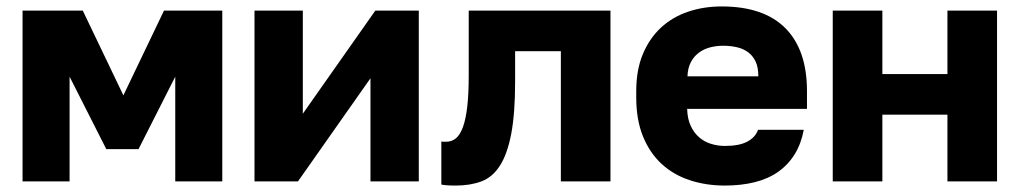

<svg xmlns="http://www.w3.org/2000/svg" viewBox="-20 -563 3165 596"><path d="M50 0V-530H237L363 -267L489 -530H670V0H524V-325L410 -100H310L196 -325V0Z M770 0V-530H920V-210L1145 -530H1280V0H1130V-320L905 0Z M1395 13Q1391 13 1385 13Q1379 13 1372.5 12.5Q1366 12 1360 11.5Q1354 11 1350 10V-124Q1352 -123 1356 -123Q1360 -123 1365 -123Q1382 -123 1395 -133.5Q1408 -144 1417 -168.5Q1426 -193 1430.5 -232.5Q1435 -272 1435 -330V-530H1875V0H1721V-404H1579V-310Q1579 -211 1567 -148Q1555 -85 1532 -49Q1509 -13 1474.5 0Q1440 13 1395 13Z M2230 13Q2172 13 2121.5 -3.5Q2071 -20 2034 -54Q1997 -88 1976 -139.5Q1955 -191 1955 -260V-280Q1955 -346 1975.5 -395Q1996 -444 2031.5 -477Q2067 -510 2115.5 -526.5Q2164 -543 2220 -543Q2351 -543 2418 -475.5Q2485 -408 2485 -280V-225H2113Q2114 -194 2124 -172.5Q2134 -151 2150 -137Q2166 -123 2187 -116.5Q2208 -110 2230 -110Q2275 -110 2300 -123.5Q2325 -137 2333 -160H2475Q2467 -117 2447 -84.5Q2427 -52 2396 -30Q2365 -8 2323 2.5Q2281 13 2230 13ZM2114 -326H2334Q2334 -354 2325.5 -372Q2317 -390 2302 -401Q2287 -412 2267 -416.5Q2247 -421 2225 -421Q2204 -421 2184.5 -416Q2165 -411 2149.5 -399.5Q2134 -388 2124.5 -370Q2115 -352 2114 -326Z M2565 0V-530H2719V-333H2921V-530H3075V0H2921V-207H2719V0Z"/></svg>

Font: Golos Text VF
Style: Regular
Weight: 400
Designer: A.Korolkova, Vitaly Kuzmin
Foundry: ParaType Ltd
Version: Version 2.003